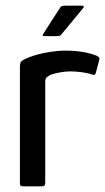

<svg xmlns="http://www.w3.org/2000/svg" viewBox="-20 -655 370 675"><path d="M210 -477Q275 -477 320 -459Q326 -456 328.5 -453Q331 -450 329 -445L317 -399Q315 -393 312.5 -392Q310 -391 304 -393Q286 -399 265 -401.5Q244 -404 228 -404Q212 -404 197 -401.5Q182 -399 170.5 -396Q159 -393 154 -390Q149 -387 144 -383Q139 -379 139 -365V-14Q139 -5 136 -2.5Q133 0 127 0H59Q56 0 53 -2Q50 -4 50 -12V-418Q50 -433 54 -438Q58 -443 67 -447Q96 -461 136.5 -469Q177 -477 210 -477ZM137 -528Q130 -528 130 -530.5Q130 -533 134 -539L192 -629Q196 -635 208 -635H268Q273 -635 274.5 -632.5Q276 -630 271 -625L195 -533Q192 -530 189 -529Q186 -528 181 -528Z"/></svg>

Font: Glory Thin Medium
Style: Regular
Weight: 500
Version: Version 1.011